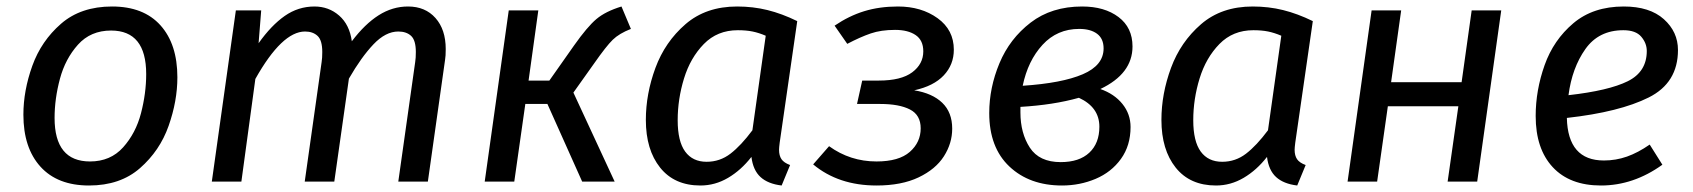

<svg xmlns="http://www.w3.org/2000/svg" viewBox="-20 -559 5212 591"><path d="M52 -206Q52 -280 79.5 -356.5Q107 -433 168 -486Q229 -539 325 -539Q422 -539 474 -481Q526 -423 526 -321Q526 -248 499 -171.5Q472 -95 411 -41.5Q350 12 254 12Q157 12 104.5 -46Q52 -104 52 -206ZM430 -331Q430 -465 322 -465Q259 -465 220 -421.5Q181 -378 164.5 -316.5Q148 -255 148 -196Q148 -62 257 -62Q320 -62 359 -105.5Q398 -149 414 -210.5Q430 -272 430 -331Z M1352 -408Q1352 -386 1350 -375L1297 0H1206L1258 -368Q1260 -380 1260 -399Q1260 -435 1245.5 -448.5Q1231 -462 1206 -462Q1167 -462 1129.5 -422.5Q1092 -383 1054 -317L1009 0H918L970 -368Q972 -380 972 -399Q972 -435 957.5 -448.5Q943 -462 919 -462Q848 -462 766 -316L723 0H632L706 -527H784L776 -426Q815 -481 856.5 -510Q898 -539 948 -539Q992 -539 1024 -511Q1056 -483 1063 -432Q1103 -485 1145.5 -512Q1188 -539 1236 -539Q1289 -539 1320.5 -503.5Q1352 -468 1352 -408Z M1922 -470Q1886 -456 1866 -436.5Q1846 -417 1809 -364L1745 -274L1872 0H1772L1665 -239H1597L1563 0H1472L1546 -527H1637L1607 -311H1671L1747 -419Q1788 -477 1816 -500.5Q1844 -524 1893 -539Z M2434 -494 2380 -120Q2378 -104 2378 -98Q2378 -80 2385.5 -69Q2393 -58 2412 -51L2386 12Q2344 7 2321 -14Q2298 -35 2293 -76Q2261 -35 2221 -11.5Q2181 12 2136 12Q2056 12 2012 -43Q1968 -98 1968 -190Q1968 -270 1997.5 -350Q2027 -430 2090 -484.5Q2153 -539 2249 -539Q2298 -539 2342.5 -528Q2387 -517 2434 -494ZM2066 -189Q2066 -124 2089 -92.5Q2112 -61 2155 -61Q2196 -61 2228.5 -86Q2261 -111 2296 -158L2337 -449Q2316 -458 2296.5 -462Q2277 -466 2251 -466Q2188 -466 2146.5 -423.5Q2105 -381 2085.5 -317.5Q2066 -254 2066 -189Z M2916 -406Q2916 -360 2885 -327Q2854 -294 2794 -281Q2850 -272 2880.5 -242.5Q2911 -213 2911 -163Q2911 -118 2885.5 -78Q2860 -38 2807.5 -13Q2755 12 2678 12Q2561 12 2483 -53L2532 -109Q2597 -62 2678 -62Q2747 -62 2780.5 -91.5Q2814 -121 2814 -164Q2814 -205 2781 -222Q2748 -239 2689 -239H2618L2634 -311H2685Q2754 -311 2788 -336.5Q2822 -362 2822 -401Q2822 -435 2798.5 -451Q2775 -467 2735 -467Q2692 -467 2660 -456Q2628 -445 2588 -424L2549 -480Q2593 -510 2640 -524.5Q2687 -539 2744 -539Q2816 -539 2866 -503Q2916 -467 2916 -406Z M3466 -416Q3466 -332 3367 -285Q3410 -270 3435 -239Q3460 -208 3460 -168Q3460 -111 3430.5 -70Q3401 -29 3352.5 -8.5Q3304 12 3249 12Q3149 12 3087 -46.5Q3025 -105 3025 -211Q3025 -289 3056.5 -364.5Q3088 -440 3152.5 -489.5Q3217 -539 3311 -539Q3380 -539 3423 -506.5Q3466 -474 3466 -416ZM3128 -295Q3249 -303 3313 -330.5Q3377 -358 3377 -410Q3377 -440 3357 -455Q3337 -470 3302 -470Q3234 -470 3189 -421Q3144 -372 3128 -295ZM3121 -230V-213Q3121 -149 3150 -104.5Q3179 -60 3245 -60Q3302 -60 3333 -89Q3364 -118 3364 -169Q3364 -229 3301 -258Q3223 -236 3121 -230Z M4021 -494 3967 -120Q3965 -104 3965 -98Q3965 -80 3972.5 -69Q3980 -58 3999 -51L3973 12Q3931 7 3908 -14Q3885 -35 3880 -76Q3848 -35 3808 -11.5Q3768 12 3723 12Q3643 12 3599 -43Q3555 -98 3555 -190Q3555 -270 3584.5 -350Q3614 -430 3677 -484.5Q3740 -539 3836 -539Q3885 -539 3929.5 -528Q3974 -517 4021 -494ZM3653 -189Q3653 -124 3676 -92.5Q3699 -61 3742 -61Q3783 -61 3815.5 -86Q3848 -111 3883 -158L3924 -449Q3903 -458 3883.5 -462Q3864 -466 3838 -466Q3775 -466 3733.5 -423.5Q3692 -381 3672.5 -317.5Q3653 -254 3653 -189Z M4469 -232H4252L4219 0H4128L4202 -527H4293L4262 -306H4479L4510 -527H4601L4527 0H4436Z M4803 -196Q4806 -65 4917 -65Q4954 -65 4988 -77Q5022 -89 5058 -114L5097 -52Q5008 12 4908 12Q4812 12 4759.5 -44.5Q4707 -101 4707 -202Q4707 -281 4734.5 -358.5Q4762 -436 4823 -487.5Q4884 -539 4978 -539Q5058 -539 5101.5 -500Q5145 -461 5145 -405Q5145 -304 5055 -259Q4965 -214 4803 -196ZM5049 -402Q5049 -426 5032 -446Q5015 -466 4977 -466Q4901 -466 4860 -408Q4819 -350 4808 -266Q4932 -280 4990.5 -309Q5049 -338 5049 -402Z"/></svg>

Font: FiraGO
Style: Italic
Weight: 400
Italic angle: -8°
Designer: bBox Type GmbH
Foundry: bBox Type GmbH
Version: Version 1.001